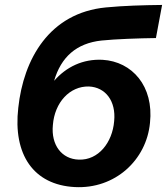

<svg xmlns="http://www.w3.org/2000/svg" viewBox="-20 -747 676 777"><path d="M282 10C446 19 573 -100 587 -250C603 -398 515 -498 395 -505C315 -509 248 -476 199 -420C227 -516 289 -572 391 -583C450 -589 540 -592 611 -593L636 -727C556 -726 483 -724 409 -717C179 -695 75 -507 54 -311C32 -121 116 1 282 10ZM299 -101C230 -103 186 -160 194 -241C201 -332 262 -399 340 -397C407 -394 450 -338 442 -257C435 -170 378 -98 299 -101Z"/></svg>

Font: Fixel Display 20240404
Style: Bold Italic
Weight: 700
Italic angle: -10°
Designer: AlfaBravo + MacPaw
Foundry: Kyrylo Tkachov, Marchela Mozhyna, Serhii Makarenko, Maria Weinstein, Zakhar Kryvoshyya
Version: Version 1.211;Glyphs 3.2 (3225)